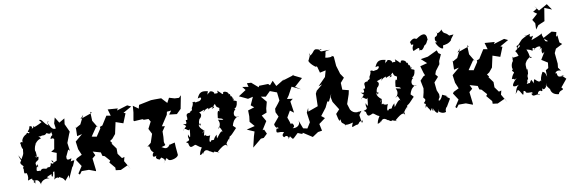

<svg xmlns="http://www.w3.org/2000/svg" viewBox="-57 -1279 5352 1793"><g transform="rotate(-10 2619.0 -383.0)"><path d="M323 -538C340 -551 262 -500 240 -508C229 -514 276 -529 220 -491C213 -472 249 -530 202 -519C210 -491 156 -466 196 -470C187 -436 178 -484 164 -454C123 -436 101 -386 127 -380C87 -406 90 -363 96 -375C93 -340 117 -289 113 -349C97 -267 118 -297 78 -230L56 -272C61 -236 78 -224 72 -216C36 -186 110 -164 78 -151C92 -93 113 -95 84 -142C75 -67 94 -106 105 -92C127 -27 76 -13 130 -33C167 -42 119 -27 171 -8C158 29 192 31 152 -2C189 -32 212 0 219 37C210 40 229 -23 306 -10C270 -27 281 -24 331 -46C323 -13 343 -5 348 -63C381 -65 387 -86 367 -87C354 -49 362 -7 344 10C398 -25 383 18 395 -6C419 7 433 7 447 39C504 -28 486 -12 486 27L534 -79L540 -82L563 -136C513 -136 526 -112 539 -159C470 -131 505 -194 492 -176L524 -244L537 -230L527 -306L557 -384L567 -406V-407L532 -483L539 -537L486 -506L452 -561L437 -507L444 -458C399 -446 389 -514 374 -523C410 -539 358 -549 383 -497C338 -522 333 -572 302 -563ZM402 -373 412 -363 396 -271 364 -251 413 -232 400 -161C379 -154 366 -133 350 -171C378 -170 372 -117 342 -149C335 -84 291 -128 309 -116C289 -82 260 -135 232 -89C240 -105 201 -84 200 -106C205 -143 230 -188 218 -128C180 -184 216 -181 234 -201C250 -258 216 -201 210 -236L224 -227C226 -253 219 -310 217 -274C213 -356 271 -376 229 -345C235 -354 260 -387 291 -390C272 -424 251 -410 293 -411C315 -423 325 -403 352 -431C380 -411 395 -422 394 -440C412 -375 394 -423 378 -370Z M812 -195 828 -131 849 -124 893 -74 881 -58 928 -2V23L975 29L1046 -4L1067 35L1019 -47L1029 -85L1005 -78L971 -125V-175L932 -229L940 -232L923 -255L947 -271L980 -311L1004 -420L1074 -396L1110 -485L1092 -492L1173 -538L1138 -555L1036 -524L1047 -542L952 -549L970 -487L930 -494L877 -410L852 -401L854 -387L807 -316L761 -325L819 -410L831 -403L791 -470L788 -556L801 -544L686 -504L718 -539L676 -455L627 -428L630 -442L628 -353L676 -364L606 -305L616 -231L640 -174L590 -150L579 -136L621 -71L579 -7L591 5L613 -24H682L745 0L746 -11L733 -122L764 -148L746 -186L822 -164Z M1403 10C1414 -27 1427 19 1438 17C1456 24 1517 10 1524 -17L1517 -93L1515 -136C1459 -124 1441 -113 1467 -128C1429 -70 1398 -115 1385 -115C1442 -131 1421 -122 1416 -159L1420 -206L1421 -258L1451 -302L1423 -306L1487 -404L1493 -432L1534 -436L1509 -402L1581 -394L1624 -436L1625 -442L1648 -561L1627 -540L1586 -542L1535 -557L1511 -512L1462 -565H1400L1365 -564L1248 -540L1239 -506L1189 -542L1184 -479L1171 -405L1177 -398L1256 -403L1268 -395H1368L1306 -405L1328 -368L1295 -304L1321 -253L1294 -172L1256 -141C1294 -153 1262 -115 1301 -83C1316 -85 1294 -78 1292 -52C1289 -29 1328 -40 1345 -57C1290 -28 1335 -6 1347 -5C1333 12 1387 -36 1363 -22C1366 -17 1423 3 1379 38Z M1647 -269 1612 -229C1634 -276 1659 -200 1675 -237C1668 -164 1668 -136 1650 -189C1635 -143 1680 -136 1619 -121C1673 -79 1654 -102 1637 -118C1643 -48 1664 -69 1699 -82C1712 -79 1731 -55 1756 -47C1717 12 1738 23 1720 19C1758 29 1767 -29 1756 17C1774 -19 1794 -25 1827 5C1819 -9 1865 35 1862 11C1916 29 1926 36 1896 19C1977 -54 1993 -36 1995 -4C1986 -71 2007 -49 1978 -29C2026 -98 2039 -102 2012 -53C2026 -85 2024 -78 2029 -101C2061 -114 2104 -182 2102 -163C2091 -183 2121 -155 2077 -196C2085 -226 2096 -253 2135 -274L2151 -271C2080 -262 2106 -339 2128 -341C2101 -364 2143 -330 2152 -412C2157 -424 2091 -425 2133 -447C2106 -392 2137 -461 2105 -473C2097 -431 2114 -507 2090 -491C2095 -519 2032 -536 2041 -509C2026 -498 2042 -501 1989 -545C2003 -491 1955 -550 1953 -495C1983 -543 1913 -562 1914 -539C1888 -530 1886 -499 1903 -554C1847 -567 1822 -561 1798 -503C1852 -526 1828 -471 1792 -475C1747 -463 1781 -487 1749 -477C1718 -484 1770 -493 1727 -424C1727 -399 1729 -408 1705 -393C1717 -375 1657 -403 1670 -347C1667 -321 1676 -326 1652 -323C1651 -312 1670 -273 1620 -294ZM1980 -269 1950 -276C1948 -272 1982 -234 1935 -188C1945 -228 1969 -188 1978 -136C1972 -185 1955 -162 1907 -100C1920 -114 1906 -80 1913 -141C1860 -92 1903 -97 1854 -97C1849 -77 1821 -71 1853 -146C1835 -134 1787 -154 1823 -162C1779 -143 1799 -144 1807 -206C1795 -174 1768 -162 1803 -200C1744 -246 1765 -278 1785 -266L1777 -248C1759 -271 1781 -319 1785 -316C1760 -297 1832 -339 1788 -372C1834 -386 1856 -404 1828 -371C1843 -375 1840 -397 1900 -403C1910 -413 1902 -460 1875 -386C1939 -420 1954 -394 1910 -386C1962 -441 1937 -434 1958 -396C1994 -369 1979 -400 1976 -347C1969 -364 1957 -365 1951 -292C1967 -277 1986 -290 1999 -267Z M2596 9C2611 19 2599 32 2624 11C2678 -36 2642 -27 2703 -8L2724 -45L2688 -140C2705 -85 2647 -69 2622 -77C2659 -89 2626 -126 2621 -124C2610 -102 2615 -123 2591 -183L2626 -243L2661 -217L2645 -326L2672 -347L2618 -354L2639 -384L2680 -460L2765 -420L2712 -453L2790 -523L2705 -565H2722L2609 -530L2631 -546L2541 -491L2516 -545L2484 -508L2469 -523L2383 -521L2377 -508L2315 -562L2275 -564L2284 -528L2226 -538L2252 -504L2180 -457L2260 -419L2308 -430L2274 -355L2303 -331L2242 -312L2243 -256L2237 -205L2277 -158L2198 -138L2267 -108L2253 -63L2229 38C2258 15 2285 -9 2314 -32L2341 -34L2377 -68L2358 -110L2343 -107L2392 -185L2359 -243L2408 -262L2411 -294L2412 -302L2428 -362L2381 -418L2427 -410L2473 -455L2537 -431L2546 -353L2529 -329L2493 -284L2491 -251L2512 -206L2459 -143C2459 -115 2487 -93 2482 -115C2486 -99 2513 -100 2473 -97C2454 -37 2492 -75 2538 -53C2493 -20 2543 -3 2530 -7C2566 -33 2573 9 2571 18C2553 0 2602 11 2576 -19Z M2894 -744 2901 -722 2879 -674C2869 -675 2888 -635 2937 -602C2943 -675 2908 -601 2968 -594C2945 -598 2984 -638 2943 -621L2964 -543L3020 -555L3003 -495L2929 -420L2965 -432L2905 -382L2892 -356L2889 -238L2794 -204L2798 -238L2778 -196L2791 -103L2758 -50L2697 -63L2709 -18L2794 37L2850 0L2889 -6L2875 -72L2878 -74L2936 -117L2905 -142L2959 -212L2985 -266L3000 -263L3033 -331L3023 -298L3032 -254L3084 -171L3086 -180L3046 -137C3062 -60 3066 -60 3080 -82C3070 -28 3112 -50 3117 -3C3115 -42 3096 -5 3186 -31C3151 41 3190 -6 3229 -5C3249 -18 3236 -32 3282 -33L3269 -11L3251 -131L3247 -76L3284 -125C3263 -121 3211 -104 3180 -155L3163 -210C3173 -239 3183 -268 3193 -298L3201 -335L3142 -350L3139 -415L3176 -458L3147 -501L3144 -513L3124 -579L3117 -669L3093 -681C3121 -667 3053 -665 3037 -673C3059 -744 3029 -723 3092 -738C3007 -738 3010 -730 2996 -748C3013 -767 3021 -752 3008 -749C2929 -791 2953 -738 2897 -714Z M3332 -269 3297 -229C3319 -276 3344 -200 3360 -237C3353 -164 3353 -136 3335 -189C3320 -143 3365 -136 3304 -121C3358 -79 3339 -102 3322 -118C3328 -48 3349 -69 3384 -82C3397 -79 3416 -55 3441 -47C3402 12 3423 23 3405 19C3443 29 3452 -29 3441 17C3459 -19 3479 -25 3512 5C3504 -9 3550 35 3547 11C3601 29 3611 36 3581 19C3662 -54 3678 -36 3680 -4C3671 -71 3692 -49 3663 -29C3711 -98 3724 -102 3697 -53C3711 -85 3709 -78 3714 -101C3746 -114 3789 -182 3787 -163C3776 -183 3806 -155 3762 -196C3770 -226 3781 -253 3820 -274L3836 -271C3765 -262 3791 -339 3813 -341C3786 -364 3828 -330 3837 -412C3842 -424 3776 -425 3818 -447C3791 -392 3822 -461 3790 -473C3782 -431 3799 -507 3775 -491C3780 -519 3717 -536 3726 -509C3711 -498 3727 -501 3674 -545C3688 -491 3640 -550 3638 -495C3668 -543 3598 -562 3599 -539C3573 -530 3571 -499 3588 -554C3532 -567 3507 -561 3483 -503C3537 -526 3513 -471 3477 -475C3432 -463 3466 -487 3434 -477C3403 -484 3455 -493 3412 -424C3412 -399 3414 -408 3390 -393C3402 -375 3342 -403 3355 -347C3352 -321 3361 -326 3337 -323C3336 -312 3355 -273 3305 -294ZM3665 -269 3635 -276C3633 -272 3667 -234 3620 -188C3630 -228 3654 -188 3663 -136C3657 -185 3640 -162 3592 -100C3605 -114 3591 -80 3598 -141C3545 -92 3588 -97 3539 -97C3534 -77 3506 -71 3538 -146C3520 -134 3472 -154 3508 -162C3464 -143 3484 -144 3492 -206C3480 -174 3453 -162 3488 -200C3429 -246 3450 -278 3470 -266L3462 -248C3444 -271 3466 -319 3470 -316C3445 -297 3517 -339 3473 -372C3519 -386 3541 -404 3513 -371C3528 -375 3525 -397 3585 -403C3595 -413 3587 -460 3560 -386C3624 -420 3639 -394 3595 -386C3647 -441 3622 -434 3643 -396C3679 -369 3664 -400 3661 -347C3654 -364 3642 -365 3636 -292C3652 -277 3671 -290 3684 -267Z M3994 5C4001 19 4035 34 4060 22C4053 -15 4091 -36 4076 -23L4118 -94L4083 -120L4102 -119L4052 -142C4029 -79 3990 -78 4025 -124V-152L4009 -191L4001 -267L4043 -314L4022 -340L4033 -370L4076 -427L4079 -457L4106 -516L4084 -531L4074 -559L3982 -515L3913 -504L3965 -457L3897 -439L3916 -373L3926 -349L3909 -341L3876 -306L3891 -231L3885 -193L3874 -149C3871 -138 3912 -130 3870 -95C3899 -65 3887 -111 3879 -47C3913 -80 3869 -82 3913 -28C3925 14 3929 -52 3941 -29C3930 -43 3945 27 3947 -30C3961 16 3993 41 3993 -18ZM3921 -595C3918 -590 3938 -565 3968 -623C4003 -639 3994 -674 4014 -671C3999 -665 4016 -700 4007 -669C4010 -753 3957 -731 3912 -700C3898 -688 3893 -724 3849 -686C3832 -663 3840 -703 3848 -651C3896 -656 3840 -638 3859 -590C3904 -609 3930 -627 3909 -579ZM4140 -594C4162 -598 4196 -598 4227 -635C4227 -635 4201 -611 4254 -678C4233 -677 4193 -674 4215 -672C4174 -722 4168 -687 4149 -745C4170 -756 4099 -687 4102 -730C4110 -718 4105 -688 4079 -684C4057 -626 4124 -636 4072 -633C4102 -563 4139 -562 4137 -570Z M4386 -195 4402 -131 4423 -124 4467 -74 4455 -58 4502 -2V23L4549 29L4620 -4L4641 35L4593 -47L4603 -85L4579 -78L4545 -125V-175L4506 -229L4514 -232L4497 -255L4521 -271L4554 -311L4578 -420L4648 -396L4684 -485L4666 -492L4747 -538L4712 -555L4610 -524L4621 -542L4526 -549L4544 -487L4504 -494L4451 -410L4426 -401L4428 -387L4381 -316L4335 -325L4393 -410L4405 -403L4365 -470L4362 -556L4375 -544L4260 -504L4292 -539L4250 -455L4201 -428L4204 -442L4202 -353L4250 -364L4180 -305L4190 -231L4214 -174L4164 -150L4153 -136L4195 -71L4153 -7L4165 5L4187 -24H4256L4319 0L4320 -11L4307 -122L4338 -148L4320 -186L4396 -164Z M4984 -538C4999 -544 4932 -510 4958 -560C4910 -539 4881 -556 4929 -551C4854 -510 4894 -541 4825 -468C4873 -480 4835 -449 4812 -441C4865 -490 4791 -478 4823 -447C4779 -403 4794 -451 4818 -376C4805 -371 4733 -361 4763 -378C4740 -312 4787 -324 4778 -350C4726 -333 4736 -245 4747 -268L4733 -249C4765 -215 4743 -247 4718 -172C4751 -180 4726 -149 4765 -176C4696 -111 4709 -85 4774 -110C4740 -87 4741 -52 4729 -29C4761 -63 4749 -73 4771 -49C4797 -9 4797 10 4807 -45C4844 -38 4799 -19 4869 -20C4896 -23 4887 3 4873 -9C4885 39 4915 -4 4953 16C4924 31 4929 -20 4961 -21C4999 10 4966 -63 4994 -27C5019 -29 5046 -86 5022 -99C5049 -67 5010 -31 5022 -62C5068 14 5091 1 5053 -22C5055 18 5085 39 5127 42C5135 -2 5199 20 5160 -15L5220 -88L5180 -127L5207 -117C5167 -123 5143 -102 5140 -156C5116 -138 5133 -192 5184 -171L5161 -203L5165 -240L5155 -342L5173 -381L5238 -414L5215 -433L5208 -501L5193 -490L5204 -533L5161 -545L5073 -498L5113 -463C5076 -462 5092 -469 5062 -537C5046 -526 5060 -503 5069 -544C5025 -521 5011 -517 4962 -499ZM5063 -373 5020 -302 5077 -266 5071 -215 5045 -199 5047 -137C5034 -188 5026 -182 5012 -190C4989 -149 4985 -130 4985 -104C4975 -137 4986 -70 4926 -136C4900 -101 4936 -67 4895 -135C4853 -78 4911 -121 4847 -103C4870 -134 4847 -138 4868 -145C4869 -193 4862 -152 4871 -189C4882 -188 4876 -262 4879 -240L4871 -236C4870 -243 4860 -306 4884 -308C4858 -298 4937 -375 4934 -337C4912 -329 4929 -356 4900 -421C4970 -407 4947 -383 4959 -416C4948 -437 5002 -413 4964 -405C5002 -440 5060 -437 5019 -398C5065 -435 5022 -384 5044 -358ZM5064 -782 5023 -757 5057 -733 5002 -684 5024 -648 5022 -589 5050 -626 5113 -653V-659L5132 -775L5201 -747L5161 -805L5079 -759L5041 -808Z"/></g></svg>

Font: Asimov Aggro
Style: CondIt
Weight: 500
Designer: Google
Version: Version 2.000980; 2014